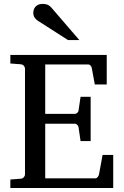

<svg xmlns="http://www.w3.org/2000/svg" viewBox="-20 -948 623 968"><path d="M32.2 0V-43L84 -46.9Q94.7 -47.9 100.3 -54.7Q106 -61.5 106 -68.8V-602.1Q106 -609.4 100.3 -616.2Q94.7 -623 84 -624L32.2 -627.9V-670.9H518.1V-522H458L442.9 -604Q441.9 -611.3 436.8 -617.2Q431.6 -623 424.8 -623H208V-374H357.9Q364.7 -374 370.4 -379.9Q376 -385.7 376 -391.1L386.2 -460H437V-236.8H386.2L376 -306.2Q376 -311.5 370.1 -317.9Q364.3 -324.2 357.9 -324.2H208V-48.8H460.9Q467.3 -48.8 472.7 -55.7Q478 -62.5 479 -67.9L497.1 -167H550.8V0ZM322.8 -746.1 170.9 -843.3Q160.2 -850.1 154.1 -859.9Q147.9 -869.6 147.9 -883.3Q147.9 -891.1 150.4 -899.2Q152.8 -907.2 158.2 -913.6Q163.6 -919.9 172.4 -924.1Q181.2 -928.2 193.8 -928.2Q204.6 -928.2 211.9 -926.5Q219.2 -924.8 225.1 -921.4Q231 -918 235.8 -912.8Q240.7 -907.7 246.1 -901.4L379.9 -746.1Z"/></svg>

Font: Charis SIL Afr
Style: Regular
Weight: 400
Foundry: SIL International
Version: Version 5.000